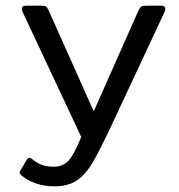

<svg xmlns="http://www.w3.org/2000/svg" viewBox="-20 -500 629 676"><path d="M56 118Q49 112 49 108Q49 105 52 100L74 63Q78 56 83 56Q88 56 93 60Q110 74 127.5 80.5Q145 87 170 87Q203 87 223 63.5Q243 40 266 -18L60 -457Q57 -463 57 -468Q57 -480 71 -480H124Q137 -480 141.5 -477Q146 -474 151 -464L310 -108L468 -464Q473 -474 477.5 -477Q482 -480 495 -480H548Q562 -480 562 -468Q562 -463 559 -457L370 -53Q329 34 304.5 75Q280 116 249.5 136Q219 156 171 156Q136 156 106 145.5Q76 135 56 118Z"/></svg>

Font: Mitr Light
Style: Regular
Weight: 300
Designer: Thanarat Vachiruckul
Foundry: Cadson Demak
Version: Version 1.003